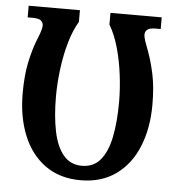

<svg xmlns="http://www.w3.org/2000/svg" viewBox="-52 -762 751 821"><g transform="rotate(5 323.5 -352.0)"><path d="M324 10Q234 10 171.5 -35Q109 -80 77 -159Q45 -238 45 -338Q45 -415 56.5 -470Q68 -525 83 -564Q93 -588 99 -606Q105 -624 105 -635Q105 -647 96 -655.5Q87 -664 58 -664H38V-714H258V-664Q234 -624 218.5 -569Q203 -514 195.5 -453.5Q188 -393 188 -338Q188 -252 201.5 -187.5Q215 -123 245 -87.5Q275 -52 324 -52Q374 -52 403.5 -87.5Q433 -123 446 -187.5Q459 -252 459 -338Q459 -393 451.5 -453.5Q444 -514 428.5 -569Q413 -624 389 -664V-714H609V-664H589Q561 -664 551.5 -655.5Q542 -647 542 -635Q542 -624 548 -606Q554 -588 563 -565Q578 -525 590 -470Q602 -415 602 -338Q602 -238 570 -159Q538 -80 475.5 -35Q413 10 324 10Z"/></g></svg>

Font: Noto Serif ExtraCondensed
Style: Bold
Weight: 700
Width: 2
Designer: Monotype Design Team
Foundry: Monotype Imaging Inc.
Version: Version 2.014; ttfautohint (v1.8.4.7-5d5b)